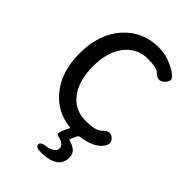

<svg xmlns="http://www.w3.org/2000/svg" viewBox="-289 -859 1225 1225"><g transform="rotate(45 323.0 -247.0)"><path d="M342 256Q282 259 281 233Q279 207 339 203Q344 203 370 190.5Q396 178 396 153Q396 132 376.5 120Q357 108 333 104.5Q309 101 338 42L351 16Q353 12 348 12Q222 0 141 -98Q57 -200 57 -366Q57 -542 153 -648Q246 -750 389 -750Q453 -750 511 -722Q561 -698 581.5 -675Q602 -652 567 -619Q532 -586 490 -629Q471 -649 391 -649Q295 -649 235.5 -573.5Q176 -498 176 -368.5Q176 -239 233 -163.5Q290 -88 388 -88Q480 -88 507 -117Q547 -161 582 -130Q618 -99 579 -53Q536 -4 439 9Q425 11 419 24L400 66Q398 71 403 72Q440 81 461 99.5Q482 118 482 151Q482 250 342 256Z"/></g></svg>

Font: Resource Han Rounded KR Medium
Style: Regular
Weight: 500
Designer: Cyano Hao (round all glyphs); Ryoko NISHIZUKA 西塚涼子 (kana, bopomofo & ideographs); Paul D. Hunt (Latin, Greek & Cyrillic)
Foundry: Cyano Hao
Version: 0.990